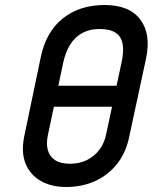

<svg xmlns="http://www.w3.org/2000/svg" viewBox="-20 -737 611 768"><path d="M202 -394 184 -310H439L456 -394ZM143 -508 77 -192Q64 -127 82.5 -82Q101 -37 143.5 -13Q186 11 244 11Q308 11 360 -12.5Q412 -36 447.5 -80.5Q483 -125 496 -186L564 -502Q585 -600 541.5 -658.5Q498 -717 398 -717Q299 -717 231.5 -663.5Q164 -610 143 -508ZM172 -199 233 -487Q243 -532 262.5 -561.5Q282 -591 311 -606Q340 -621 378 -621Q420 -621 442.5 -606Q465 -591 470.5 -561Q476 -531 466 -486L405 -202Q398 -165 377.5 -138Q357 -111 327 -96.5Q297 -82 260 -82Q223 -82 201 -96Q179 -110 171.5 -136Q164 -162 172 -199Z"/></svg>

Font: Advent Pro SemiBold
Style: Italic
Weight: 600
Italic angle: -12°
Version: Version 3.000